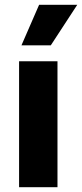

<svg xmlns="http://www.w3.org/2000/svg" viewBox="-20 -785 344 805"><path d="M60 0V-528H221V0ZM193 -595H70L144 -765H304Z"/></svg>

Font: Bricolage Grotesque 48pt Condensed ExtraBold ExtraBold
Style: Regular
Weight: 800
Version: Version 1.000;gftools[0.9.30]